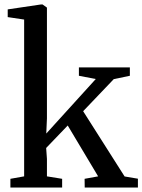

<svg xmlns="http://www.w3.org/2000/svg" viewBox="-20 -839 637 859"><path d="M26.5 0V-39L88 -50V-751.5L14.5 -762.5V-797L163 -819H170.5L190 -805V-309.5L187 -241.5L408.5 -485.5L333 -500V-537.5H561V-500L489 -485L352 -341.5L537.5 -49.5L597 -39.5V0H359L358.5 -39L419 -50L283 -277.5L186.5 -177L190 -128V-50L258 -39V0Z"/></svg>

Font: Merriweather 60pt
Style: Regular
Weight: 400
Version: Version 2.100